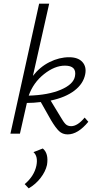

<svg xmlns="http://www.w3.org/2000/svg" viewBox="-20 -731 526 1050"><path d="M443 -88 463 -65Q406 4 350 4Q322 4 303 -14Q284 -32 259 -74L203 -173Q163 -168 127 -168L89 0H37L194 -711H249L160 -316Q198 -365 251 -391.5Q304 -418 358 -418Q407 -418 430.5 -392Q454 -366 446 -325Q436 -273 387 -235.5Q338 -198 257 -181L311 -92Q327 -64 338.5 -52.5Q350 -41 369 -41Q404 -41 443 -88ZM335 -372Q279 -372 220.5 -325.5Q162 -279 137 -208Q244 -211 313 -240.5Q382 -270 390 -314Q401 -372 335 -372ZM214 81Q247 108 237 171Q229 207 202 242Q175 277 137 299L115 276Q167 232 179 175Q189 124 163 101Z"/></svg>

Font: EauTest Semilight
Style: Italic
Weight: 300
Italic angle: -12°
Designer: Christian Thalmann (Catharsis Fonts)
Version: Version 0.001;PS 000.001;hotconv 1.0.88;makeotf.lib2.5.64775